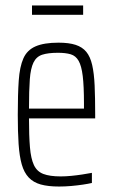

<svg xmlns="http://www.w3.org/2000/svg" viewBox="-20 -674 413 702"><path d="M196 8Q156 8 129 0.5Q102 -7 85 -25Q68 -43 59.5 -73Q51 -103 48 -147.5Q45 -192 45 -254Q45 -329 48.5 -379.5Q52 -430 65.5 -460.5Q79 -491 110 -504.5Q141 -518 194 -518Q232 -518 256.5 -510Q281 -502 295.5 -484.5Q310 -467 317 -436.5Q324 -406 326 -361.5Q328 -317 328 -256V-241H86Q86 -177 89.5 -135.5Q93 -94 104 -70.5Q115 -47 138.5 -38Q162 -29 202 -29Q220 -29 240.5 -31Q261 -33 280.5 -36Q300 -39 316 -42V-5Q303 -2 283 1Q263 4 240.5 6Q218 8 196 8ZM287 -257V-296Q287 -359 282.5 -396Q278 -433 267.5 -451.5Q257 -470 238.5 -475.5Q220 -481 192 -481Q156 -481 134.5 -474Q113 -467 102.5 -445.5Q92 -424 89 -384Q86 -344 86 -277H306ZM97 -620V-654H284V-620Z"/></svg>

Font: Saira ExtraCondensed ExtraLight
Style: Regular
Weight: 250
Width: 2
Designer: Hector Gatti with collaboration of the Omnibus-Type team
Foundry: Omnibus-Type
Version: Version 1.101